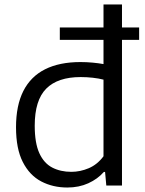

<svg xmlns="http://www.w3.org/2000/svg" viewBox="-20 -828 646 857"><path d="M247 -650V-705.5H601V-650ZM280.5 9Q216 9 164 -18.2Q112 -45.5 81.8 -104.8Q51.5 -164 51.5 -260Q51.5 -357 84.2 -421.8Q117 -486.5 181.2 -518.8Q245.5 -551 339 -551Q366.5 -551 393.2 -548.5Q420 -546 442 -542V-808H524.5V0H454.5L449 -60.5H443.5Q416 -29 374.2 -10Q332.5 9 280.5 9ZM298.5 -61Q338 -61 376.2 -77.2Q414.5 -93.5 442 -130.5V-472.5Q421 -478 394.2 -481Q367.5 -484 340 -484Q237.5 -484 186.2 -432.2Q135 -380.5 135 -267Q135 -189.5 155.5 -144.5Q176 -99.5 213 -80.2Q250 -61 298.5 -61Z"/></svg>

Font: Encode Sans SemiExpanded
Style: Regular
Weight: 400
Width: 6
Designer: Multiple Designers
Foundry: Impallari Type
Version: Version 3.002